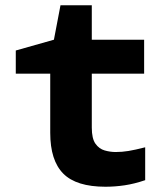

<svg xmlns="http://www.w3.org/2000/svg" viewBox="-20 -700 640 730"><path d="M381 10Q270 10 220.5 -40Q171 -90 171 -195V-420H40V-508L185 -549L210 -680H329V-549H528V-420H329V-215Q329 -173 343 -153.5Q357 -134 378 -128Q399 -122 420 -122Q444 -122 468.5 -126Q493 -130 532 -140V-15Q491 -1 454 4.5Q417 10 381 10Z"/></svg>

Font: Noto Sans Mono ExtraBold
Style: Regular
Weight: 800
Designer: Monotype Design Team
Foundry: Monotype Imaging Inc.
Version: Version 2.014